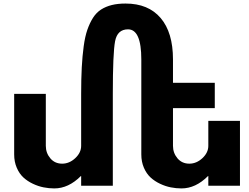

<svg xmlns="http://www.w3.org/2000/svg" viewBox="-20 -1052 1390 1072"><path d="M59.1 -189.9V-527.8H235.8V-237.8Q235.8 -197.8 261 -168Q286.1 -138.2 327.1 -138.2Q367.2 -138.2 400.1 -168.9Q433.1 -199.7 433.1 -237.8V-527.8Q433.1 -611.8 436.5 -675.5Q439.9 -739.3 447.3 -793.7Q454.6 -848.1 467.8 -886Q481 -923.8 499.5 -952.9Q518.1 -981.9 544.4 -998.8Q570.8 -1015.6 604.2 -1023.9Q637.7 -1032.2 681.2 -1032.2Q808.1 -1032.2 877 -951.4Q945.8 -870.6 945.8 -720.2V-589.8H1179.2V-448.2H945.8V-237.8Q945.8 -197.8 970.9 -168Q996.1 -138.2 1037.1 -138.2Q1077.1 -138.2 1110.1 -168.9Q1143.1 -199.7 1143.1 -237.8V-377H1319.8V-15.1H1143.1V-68.8H1141.1Q1072.3 0 993.2 0Q963.4 0 933.6 -5.9Q903.8 -11.7 873.8 -25.9Q843.8 -40 820.8 -61Q797.9 -82 783.4 -115.5Q769 -148.9 769 -189.9V-720.2Q769 -888.2 694.8 -888.2Q635.3 -888.2 622.6 -822Q609.9 -755.9 609.9 -527.8V-15.1H433.1V-68.8H431.2Q362.3 0 283.2 0Q253.4 0 223.6 -5.9Q193.8 -11.7 163.8 -25.9Q133.8 -40 110.8 -61Q87.9 -82 73.5 -115.5Q59.1 -148.9 59.1 -189.9Z"/></svg>

Font: Hussar Preview
Style: Bold
Weight: 700
Foundry: Cannot Into Space Fonts, PlusOne Fonts
Version: Version 2.29RC2 "Millennial"